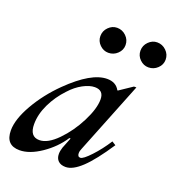

<svg xmlns="http://www.w3.org/2000/svg" viewBox="-136 -787 820 896"><g transform="rotate(20 274.0 -338.5)"><path d="M-9 -66Q-9 -121 34 -196Q77 -271 143 -336Q254 -445 332 -445Q376 -445 394 -411H397L461 -454H473L331 -98Q325 -85 325 -74Q325 -56 339 -56Q353 -56 388.5 -94Q424 -132 454 -179L473 -167Q413 -76 368.5 -34Q324 8 289 8Q265 8 252 -4.5Q239 -17 239 -39Q239 -54 245 -72L266 -125H260Q224 -70 166.5 -31Q109 8 60 8Q-9 8 -9 -66ZM335 -344Q335 -389 291 -389Q265 -389 232.5 -371.5Q200 -354 172 -323Q132 -281 107.5 -230Q83 -179 83 -130Q83 -68 131 -68Q172 -68 220 -117Q268 -166 301.5 -232Q335 -298 335 -344ZM233 -622Q233 -648 251.5 -666.5Q270 -685 294 -685Q320 -685 339 -666.5Q358 -648 358 -622Q358 -597 339 -579Q320 -561 294 -561Q270 -561 251.5 -579Q233 -597 233 -622ZM432 -622Q432 -648 450.5 -666.5Q469 -685 493 -685Q519 -685 538 -666.5Q557 -648 557 -622Q557 -597 538 -579Q519 -561 493 -561Q469 -561 450.5 -579Q432 -597 432 -622Z"/></g></svg>

Font: Ibarra Real Nova
Style: Italic
Weight: 400
Italic angle: -22°
Designer: Jose Maria Ribagorda & Octavio Pardo
Foundry: Octavio Pardo
Version: Version 1.014